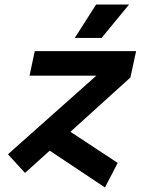

<svg xmlns="http://www.w3.org/2000/svg" viewBox="-20 -761 640 845"><path d="M90 0 15 -82 404 -428H110L133 -536H579L554 -420L290 -181L498 -44L442 64L199 -98ZM309 -594 403 -741H548L427 -594Z"/></svg>

Font: Geist Mono
Style: Bold Italic
Weight: 700
Italic angle: -12°
Monospace: yes
Designer: Basement.studio, Andrés Briganti, Mateo Zaragoza
Foundry: Basement.studio, Vercel, Andrés Briganti, Guido Ferreyra, Mateo Zaragoza
Version: Version 1.500; ttfautohint (v1.8.4.7-5d5b)